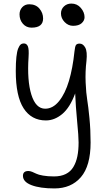

<svg xmlns="http://www.w3.org/2000/svg" viewBox="-20 -743 603 1070"><path d="M387.2 -599.1Q360.4 -599.1 340.1 -620.1Q319.8 -641.1 319.8 -668Q319.8 -691.4 336.4 -707.3Q353 -723.1 377.9 -723.1Q409.7 -723.1 430.4 -699Q451.2 -674.8 451.2 -647Q451.2 -628.4 435.1 -613.8Q418.9 -599.1 387.2 -599.1ZM155.8 -588.9Q126.5 -588.9 107.7 -610.4Q88.9 -631.8 88.9 -663.1Q88.9 -686.5 104 -702.9Q119.1 -719.2 143.1 -719.2Q179.2 -719.2 199.7 -695.1Q220.2 -670.9 220.2 -640.1Q220.2 -588.9 155.8 -588.9ZM283.2 307.1Q203.1 307.1 155.5 288.8Q107.9 270.5 107.9 236.8Q107.9 210 138.2 210Q147.5 210 159.2 214.6Q170.9 219.2 182.4 225.1Q193.8 231 220 235.6Q246.1 240.2 280.8 240.2Q319.3 240.2 346.4 226.8Q373.5 213.4 388.9 187.5Q404.3 161.6 411.1 128.2Q418 94.7 418 50.8Q418 17.1 409.9 -66.2Q401.9 -149.4 398.9 -222.2Q369.6 -143.1 326.7 -107.4Q283.7 -71.8 235.8 -71.8Q155.3 -71.8 111.6 -139.4Q67.9 -207 67.9 -347.2Q67.9 -394 71.3 -425.3Q74.7 -456.5 81.3 -472.7Q87.9 -488.8 95.2 -494.9Q102.5 -501 112.8 -501Q128.4 -501 135.3 -484.9Q142.1 -468.8 139.2 -424.8Q130.4 -293.9 154.8 -215.6Q179.2 -137.2 231.9 -137.2Q274.9 -137.2 309.1 -179.4Q343.3 -221.7 364.3 -292.2Q385.3 -362.8 395 -456.1Q397.9 -483.9 403.3 -491.9Q408.7 -500 423.8 -500Q442.9 -500 455.1 -477.8Q467.3 -455.6 461.9 -403.8Q454.6 -343.3 457.3 -283Q460 -222.7 466.1 -186.3Q472.2 -149.9 478.5 -84.7Q484.9 -19.5 484.9 50.8Q484.9 181.6 430.7 244.4Q376.5 307.1 283.2 307.1Z"/></svg>

Font: Shantell Sans Irregular Bouncy
Style: Regular
Weight: 300
Designer: Stephen Nixon, Anya Danilova, Shantell Martin
Foundry: Arrow Type
Version: Version 1.006;[9816181b4]